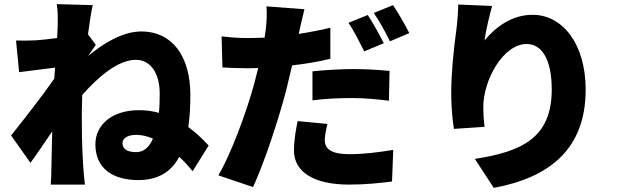

<svg xmlns="http://www.w3.org/2000/svg" viewBox="-20 -840 3040 934"><path d="M261 -722 258 -655C220 -650 184 -646 157 -644C115 -642 90 -642 58 -643L73 -489L248 -511L244 -457C184 -371 90 -251 34 -181L128 -48C156 -85 196 -145 234 -201L230 -25C230 -9 229 32 227 58H393C390 33 386 -10 385 -28C378 -124 378 -222 378 -298L380 -378C456 -464 553 -549 641 -549C714 -549 757 -481 757 -385C757 -352 756 -320 753 -291C721 -300 689 -304 656 -304C524 -304 444 -232 444 -138C444 -18 532 36 653 36C751 36 814 -6 852 -77C875 -56 897 -32 917 -7L995 -132C963 -167 930 -197 896 -222C903 -269 906 -322 906 -378C906 -570 815 -687 668 -687C577 -687 484 -630 409 -568L446 -622L408 -673C416 -733 424 -784 431 -815L256 -820C262 -786 261 -754 261 -722ZM724 -166C706 -124 680 -100 643 -100C607 -100 576 -110 576 -144C576 -171 607 -184 643 -184C670 -184 697 -177 724 -166Z M1500 -493V-352C1564 -360 1625 -363 1698 -363C1760 -363 1822 -356 1872 -350L1875 -495C1814 -501 1754 -504 1698 -504C1632 -504 1558 -499 1500 -493ZM1573 -237 1428 -251C1420 -213 1410 -159 1410 -108C1410 -6 1503 58 1678 58C1762 58 1829 50 1887 43L1893 -111C1816 -98 1746 -90 1679 -90C1591 -90 1560 -116 1560 -158C1560 -178 1566 -211 1573 -237ZM1769 -767 1675 -729C1702 -690 1731 -631 1752 -590L1847 -630C1829 -665 1794 -730 1769 -767ZM1892 -815 1798 -777C1825 -739 1857 -680 1877 -639L1971 -679C1954 -713 1918 -777 1892 -815ZM1187 -655C1143 -655 1112 -657 1058 -663L1062 -512C1096 -510 1134 -508 1186 -508L1236 -509L1218 -438C1181 -299 1102 -86 1042 13L1211 70C1268 -54 1334 -257 1371 -396L1401 -522C1465 -529 1530 -540 1587 -554V-705C1536 -693 1485 -683 1433 -675L1437 -692C1442 -715 1453 -764 1461 -795L1276 -809C1279 -784 1278 -739 1273 -697L1267 -657C1240 -656 1214 -655 1187 -655Z M2374 -811 2209 -818C2209 -791 2206 -745 2201 -703C2185 -587 2175 -477 2175 -384C2175 -316 2182 -252 2188 -213L2337 -223C2332 -267 2331 -298 2331 -319C2331 -451 2428 -626 2542 -626C2613 -626 2664 -556 2664 -404C2664 -167 2515 -102 2290 -67L2382 74C2657 23 2829 -118 2829 -404C2829 -630 2714 -768 2571 -768C2467 -768 2389 -706 2337 -643C2343 -691 2364 -776 2374 -811Z"/></svg>

Font: Noto Sans CJK TC Black
Style: Regular
Weight: 900
Designer: Ryoko NISHIZUKA 西塚涼子 (kana, bopomofo & ideographs); Paul D. Hunt (Latin, Greek & Cyrillic); Sandoll Communications 산돌커뮤니
Foundry: Adobe
Version: Version 2.004;hotconv 1.0.118;makeotfexe 2.5.65603